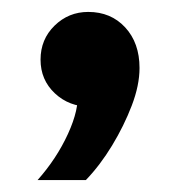

<svg xmlns="http://www.w3.org/2000/svg" viewBox="-20 -171 302 322"><path d="M124 131H43Q75 95 94 53.5Q113 12 110 -17L131 8Q96 8 72 -14.5Q48 -37 48 -71Q48 -105 71.5 -128Q95 -151 128 -151Q166 -151 190 -125Q214 -99 214 -57Q214 -28 201 6Q188 40 168 73Q148 106 124 131Z"/></svg>

Font: Wix Madefor Display
Style: Bold
Weight: 700
Designer: Dalton Maag Ltd
Foundry: Dalton Maag Ltd
Version: Version 3.100